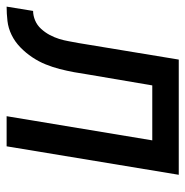

<svg xmlns="http://www.w3.org/2000/svg" viewBox="-50 -550 560 580"><g transform="rotate(90 230.0 -260.0)"><path d="M-40 0 -27 -80Q-13 -80 1.5 -86Q16 -92 27 -104Q38 -116 45.5 -130Q53 -144 57.5 -158.5Q62 -173 64.5 -187.5Q67 -202 70 -217L120 -520H468L382 0H291L364 -440H198L165 -246Q162 -225 158 -203.5Q154 -182 148.5 -160.5Q143 -139 134.5 -118Q126 -97 113 -77.5Q100 -58 83 -41.5Q66 -25 45.5 -15Q25 -5 3 -2.5Q-19 0 -40 0Z"/></g></svg>

Font: Iosevka SS18 Medium
Style: Italic
Weight: 500
Italic angle: -9°
Monospace: yes
Designer: Belleve Invis
Foundry: Belleve Invis
Version: Version 25.1.1; ttfautohint (v1.8.4)